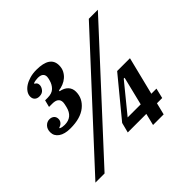

<svg xmlns="http://www.w3.org/2000/svg" viewBox="-162 -908 1112 1112"><g transform="rotate(-45 394.5 -352.0)"><path d="M158 -324Q110 -324 84 -342.5Q58 -361 58 -391Q58 -417 73 -432.5Q88 -448 108 -448Q125 -448 136 -438.5Q147 -429 147 -412Q147 -397 137 -386.5Q127 -376 115 -374L113 -369Q121 -365 130 -363.5Q139 -362 148 -362Q212 -362 228 -428Q234 -452 234 -461Q234 -500 184 -500H157L168 -543H189Q224 -543 242.5 -561Q261 -579 268 -606Q269 -609 271 -617.5Q273 -626 273 -631Q273 -665 230 -665Q222 -665 212 -663.5Q202 -662 194 -659L192 -654Q209 -648 209 -628Q209 -613 197 -597.5Q185 -582 161 -582Q143 -582 132.5 -592Q122 -602 122 -619Q122 -636 132.5 -651.5Q143 -667 161 -678.5Q179 -690 203.5 -697Q228 -704 257 -704Q369 -704 369 -629Q369 -605 359.5 -587Q350 -569 335.5 -556.5Q321 -544 302.5 -536.5Q284 -529 266 -527L264 -521Q296 -515 313 -497Q330 -479 330 -452Q330 -397 285 -360.5Q240 -324 158 -324ZM681 -698H755L112 0H37ZM527 -73H375L391 -135L583 -368H688L630 -135H672L657 -73H614L596 0H509ZM436 -135H543L586 -310H579Z"/></g></svg>

Font: IBM Plex Serif SmBld
Style: Italic
Weight: 600
Italic angle: -14°
Designer: Mike Abbink, Paul van der Laan, Pieter van Rosmalen
Foundry: Bold Monday
Version: Version 3.001